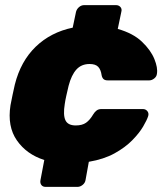

<svg xmlns="http://www.w3.org/2000/svg" viewBox="-20 -630 656 750"><path d="M158 100Q147 100 141.5 92.5Q136 85 138 74L153 -5Q84 -27 46 -81.5Q8 -136 21 -219Q24 -235 29 -259Q34 -283 38 -300Q61 -391 119.5 -447.5Q178 -504 264 -522L277 -584Q280 -595 289 -602.5Q298 -610 309 -610H433Q444 -610 450.5 -602.5Q457 -595 454 -584L440 -517Q500 -500 534.5 -467Q569 -434 583 -399.5Q597 -365 593 -342Q592 -331 582.5 -323.5Q573 -316 563 -316H401Q390 -316 384.5 -321Q379 -326 377 -336Q374 -358 363.5 -369Q353 -380 330 -380Q298 -380 278.5 -358.5Q259 -337 248 -295Q243 -274 239 -256Q235 -238 233 -224Q226 -181 235.5 -160.5Q245 -140 276 -140Q301 -140 316 -150.5Q331 -161 344 -183Q350 -193 357.5 -198.5Q365 -204 376 -204H538Q549 -204 555.5 -196Q562 -188 559 -177Q554 -161 539 -135.5Q524 -110 496.5 -82Q469 -54 427.5 -31Q386 -8 327 2L314 74Q312 85 302.5 92.5Q293 100 283 100Z"/></svg>

Font: Rubik Light ExtraBold
Style: Italic
Weight: 800
Italic angle: -12°
Version: Version 2.104